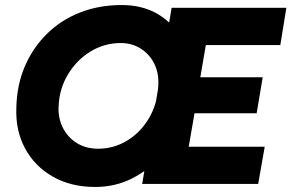

<svg xmlns="http://www.w3.org/2000/svg" viewBox="-20 -731 1158 763"><path d="M358 12Q262 12 190 -29Q118 -70 79.5 -141.5Q41 -213 45 -304Q47 -394 79 -468Q111 -542 167 -597Q223 -652 298.5 -681.5Q374 -711 464 -711Q547 -711 609 -674Q671 -637 704.5 -569Q738 -501 734 -412Q731 -326 702.5 -249.5Q674 -173 623 -114.5Q572 -56 505 -22Q438 12 358 12ZM370 -140Q433 -140 486.5 -173Q540 -206 573 -263Q606 -320 609 -391Q612 -440 593 -478Q574 -516 539 -538Q504 -560 460 -560Q395 -560 340 -526.5Q285 -493 250.5 -436Q216 -379 213 -310Q210 -264 229 -225Q248 -186 284.5 -163Q321 -140 370 -140ZM545 0 662 -700H1118L1094 -552H798L776 -424H1024L1000 -281H753L730 -148H1032L1006 0Z"/></svg>

Font: Figtree ExtraBold
Style: Italic
Weight: 800
Italic angle: -9.5°
Foundry: Erik Kennedy
Version: Version 2.001;gftools[0.9.30]